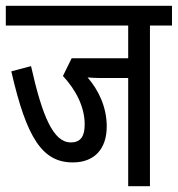

<svg xmlns="http://www.w3.org/2000/svg" viewBox="-20 -642 613 662"><path d="M497 -554H573V-622H0V-554H422V-441H227L197 -380C241 -333 272 -274 272 -213C272 -173 259 -151 224 -151C164 -151 126 -240 87 -414L19 -396C72 -164 127 -82 231 -82C307 -82 348 -130 348 -206C348 -273 320 -331 282 -375C295 -374 310 -373 325 -373H422V0H497Z"/></svg>

Font: Noto Sans ExtraCondensed
Style: Italic
Weight: 400
Width: 2
Italic angle: -12°
Designer: Monotype Design Team
Foundry: Monotype Imaging Inc.
Version: Version 2.013